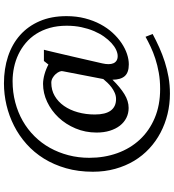

<svg xmlns="http://www.w3.org/2000/svg" viewBox="26 -757 884 976"><g transform="rotate(-90 468.0 -269.0)"><path d="M594.2 -393.1Q595.7 -399.4 591.6 -409.2Q587.4 -418.9 579.3 -428Q571.3 -437 559.8 -443.6Q548.3 -450.2 535.2 -450.2Q498 -450.2 468.3 -432.9Q438.5 -415.5 417.5 -385.5Q396.5 -355.5 385.3 -315.2Q374 -274.9 374 -229Q374 -174.8 394 -147.9Q414.1 -121.1 452.1 -121.1Q468.8 -121.1 483.9 -127.7Q499 -134.3 512 -144Q524.9 -153.8 535.6 -165Q546.4 -176.3 554.2 -186ZM874 -373Q874 -322.3 862.8 -279.1Q851.6 -235.8 832.8 -200.7Q814 -165.5 789.1 -138.4Q764.2 -111.3 736.8 -93Q709.5 -74.7 681.6 -65.4Q653.8 -56.2 628.9 -56.2Q587.4 -56.2 569.1 -76.9Q550.8 -97.7 550.8 -139.2Q511.7 -99.6 477.1 -78.4Q442.4 -57.1 407.2 -57.1Q379.9 -57.1 356.9 -68.6Q334 -80.1 317.4 -101.3Q300.8 -122.6 291.5 -152.6Q282.2 -182.6 282.2 -220.2Q282.2 -277.3 303.2 -327.1Q324.2 -377 358.9 -413.6Q393.6 -450.2 438 -471.2Q482.4 -492.2 529.8 -492.2Q540.5 -492.2 553.2 -490.2Q565.9 -488.3 578.9 -484.6Q591.8 -481 604.5 -475.8Q617.2 -470.7 627.9 -464.8L646 -487.8H703.1Q702.1 -484.9 698.7 -470.5Q695.3 -456.1 690.2 -434.8Q685.1 -413.6 679 -387Q672.9 -360.4 666.5 -333.5Q651.9 -270 633.8 -190.9Q629.9 -173.8 629.9 -159.4Q629.9 -145 634.3 -134.8Q638.7 -124.5 647.7 -118.7Q656.7 -112.8 670.9 -112.8Q685.5 -112.8 702.9 -120.8Q720.2 -128.9 737.3 -144.5Q754.4 -160.2 770.3 -182.6Q786.1 -205.1 798.3 -233.9Q810.5 -262.7 817.9 -297.4Q825.2 -332 825.2 -372.1Q825.2 -418.9 814.2 -457.8Q803.2 -496.6 783.7 -527.1Q764.2 -557.6 737.5 -580.1Q710.9 -602.5 679.7 -617.4Q648.4 -632.3 613.8 -639.6Q579.1 -647 543.9 -647Q486.8 -647 435.8 -633.5Q384.8 -620.1 341.6 -595.5Q298.3 -570.8 263.4 -535.6Q228.5 -500.5 204.3 -457Q180.2 -413.6 167 -363Q153.8 -312.5 153.8 -256.8Q153.8 -180.7 177.5 -114.7Q201.2 -48.8 246.1 -0.5Q291 47.9 356 75.4Q420.9 103 503.9 103Q547.9 103 586.2 96.2Q624.5 89.4 657.5 78.6Q690.4 67.9 718.3 54.7Q746.1 41.5 769 28.8L783.2 64.9Q749.5 83 714.1 98.9Q678.7 114.7 641.4 126.7Q604 138.7 563.7 145.8Q523.4 152.8 480 152.8Q426.3 152.8 376.2 140.6Q326.2 128.4 282 105.2Q237.8 82 201.2 48.1Q164.6 14.2 138.4 -29.3Q112.3 -72.8 97.7 -125.5Q83 -178.2 83 -238.8Q83 -313 100.8 -375.2Q118.7 -437.5 149.9 -487.8Q181.2 -538.1 223.9 -576.2Q266.6 -614.3 316.7 -639.6Q366.7 -665 421.6 -678Q476.6 -690.9 532.2 -690.9Q606.4 -690.9 669.2 -670.2Q731.9 -649.4 777.3 -609.1Q822.8 -568.8 848.4 -509.5Q874 -450.2 874 -373Z"/></g></svg>

Font: Charis SIL Afr
Style: Italic
Weight: 400
Italic angle: -11°
Foundry: SIL International
Version: Version 5.000